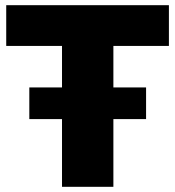

<svg xmlns="http://www.w3.org/2000/svg" viewBox="-20 -720 675 740"><path d="M219 0V-543H4V-700H631V-543H417V0ZM93 -261V-383H543V-261Z"/></svg>

Font: MOST Montserrat ExtraBold
Style: Regular
Weight: 800
Designer: Julieta Ulanovsky
Foundry: Julieta Ulanovsky
Version: Version 8.000;March 11, 2024;FontCreator 15.0.0.2926 64-bit